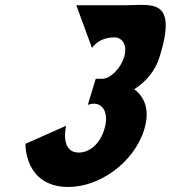

<svg xmlns="http://www.w3.org/2000/svg" viewBox="-20 -749 683 768"><path d="M348 -557C348 -557 372.8 -599.5 437.3 -599.5C470.1 -599.5 490.6 -567.2 476.8 -522.2C461.2 -471.2 419.4 -433.8 388.4 -433.8H363L331.1 -329.2C331.1 -329.2 342.5 -334.3 354.9 -334.3C395.8 -334.3 415.7 -291.8 397.2 -231.5C379 -172 337.9 -138.8 295.2 -138.8C218.3 -138.8 244.3 -245.9 244.3 -245.9L81.8 -173.7C81.8 -173.7 76.7 -1.1 253.7 -1.1C377 -1.1 516 -97.2 557 -231.5C579.6 -305.4 561.2 -359 516.9 -392.1C564.2 -421.9 601.6 -466.1 619.2 -523.9C691.7 -761 584.7 -727.9 477.7 -727.9H285.3Z"/></svg>

Font: Hussar
Style: BdSuprConOblThree
Weight: 700
Foundry: Cannot Into Space Fonts
Version: Version 2.00